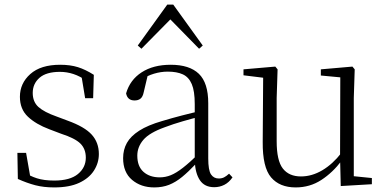

<svg xmlns="http://www.w3.org/2000/svg" viewBox="-20 -805 1692 839"><path d="M217 14Q171 14 134.5 4.5Q98 -5 58 -23L56 -137H94L115 -17L83 -18V-54Q110 -36 141 -26Q172 -16 217 -16Q286 -16 320.5 -44.5Q355 -73 355 -116Q355 -154 331.5 -177.5Q308 -201 246 -221L196 -240Q137 -262 102 -295Q67 -328 67 -382Q67 -441 112.5 -481.5Q158 -522 243 -522Q287 -522 320.5 -511.5Q354 -501 390 -478L387 -376H352L334 -485L361 -483V-450Q330 -472 301 -481.5Q272 -491 242 -491Q182 -491 152.5 -465Q123 -439 123 -399Q123 -360 148 -337.5Q173 -315 227 -296L275 -278Q350 -251 381 -216.5Q412 -182 412 -132Q412 -93 390.5 -59.5Q369 -26 326 -6Q283 14 217 14Z M654 14Q596 14 557 -19Q518 -52 518 -114Q518 -151 534.5 -180.5Q551 -210 588.5 -234Q626 -258 688 -276Q731 -289 775.5 -300.5Q820 -312 860 -321V-297Q820 -287 778.5 -275Q737 -263 700 -249Q633 -225 606.5 -194Q580 -163 580 -125Q580 -78 607 -54Q634 -30 678 -30Q703 -30 726.5 -39.5Q750 -49 779.5 -72Q809 -95 849 -134L855 -89H836Q804 -55 776 -32Q748 -9 719 2.5Q690 14 654 14ZM916 13Q874 13 853.5 -17.5Q833 -48 831 -102V-106V-350Q831 -407 818 -437.5Q805 -468 779 -480Q753 -492 713 -492Q683 -492 653 -483Q623 -474 591 -454L627 -482L608 -402Q604 -382 594 -374Q584 -366 568 -366Q537 -366 531 -397Q548 -456 599 -489Q650 -522 726 -522Q808 -522 849 -482.5Q890 -443 890 -354V-113Q890 -61 902 -43Q914 -25 936 -25Q949 -25 959 -30Q969 -35 981 -46L996 -30Q981 -8 960.5 2.5Q940 13 916 13ZM850 -592 702 -743H747L598 -592L582 -606L711 -785H737L866 -606Z M1272 14Q1202 14 1164.5 -30Q1127 -74 1128 -185L1130 -478L1149 -463L1044 -476V-502L1183 -514L1193 -502L1189 -377V-188Q1189 -103 1216 -68.5Q1243 -34 1295 -34Q1343 -34 1388.5 -61Q1434 -88 1472 -137L1491 -103H1473Q1434 -51 1384 -18.5Q1334 14 1272 14ZM1469 8 1466 -116V-117L1467 -467L1382 -475V-502L1520 -514L1530 -502L1526 -377V-35L1605 -27V0Z"/></svg>

Font: Early Summer Mincho VF
Style: Regular
Weight: 250
Designer: GuiWonder
Version: Version 1.002